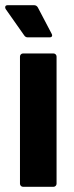

<svg xmlns="http://www.w3.org/2000/svg" viewBox="-29 -720 286 740"><path d="M48 -12V-502Q48 -507 51.5 -510.5Q55 -514 60 -514H177Q182 -514 185.5 -510.5Q189 -507 189 -502V-12Q189 -7 185.5 -3.5Q182 0 177 0H60Q55 0 51.5 -3.5Q48 -7 48 -12ZM172 -584Q172 -576 162 -576H78Q69 -576 64 -584L-7 -685Q-9 -688 -9 -692Q-9 -700 1 -700H102Q112 -700 117 -691L170 -590Q172 -586 172 -584Z"/></svg>

Font: Amber EN
Style: Bold
Weight: 700
Designer: Jeremy Tribby
Foundry: Tribby Type
Version: Version 1.408 November 24, 2021